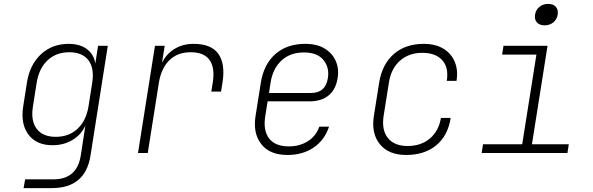

<svg xmlns="http://www.w3.org/2000/svg" viewBox="-20 -785 3040 985"><path d="M101 180 109 135H254Q374 135 394 15L401 -30L418 -141Q397 -94 352 -67Q307 -40 249 -40Q167 -40 126 -94.5Q85 -149 99 -239L118 -360Q132 -452 189.5 -506Q247 -560 332 -560Q390 -560 426 -533Q462 -506 469 -459L483 -550H533L444 15Q417 180 246 180ZM266 -83Q334 -83 378 -124.5Q422 -166 434 -239L453 -360Q465 -434 434 -475.5Q403 -517 335 -517Q268 -517 224 -475.5Q180 -434 168 -360L149 -239Q137 -166 168 -124.5Q199 -83 266 -83Z M688 0 775 -550H825L811 -463Q834 -509 876 -534.5Q918 -560 973 -560Q1064 -560 1100 -509Q1136 -458 1122 -365L1114 -315H1064L1072 -365Q1083 -439 1054.5 -478Q1026 -517 958 -517Q891 -517 849 -476Q807 -435 795 -360L738 0Z M1455 10Q1363 10 1320 -46Q1277 -102 1291 -190L1318 -360Q1333 -455 1392.5 -507.5Q1452 -560 1546 -560Q1606 -560 1645.5 -536Q1685 -512 1702.5 -472Q1720 -432 1712 -384Q1703 -326 1666 -295.5Q1629 -265 1567 -265H1353L1341 -190Q1329 -117 1360 -75.5Q1391 -34 1462 -34Q1518 -34 1560 -61Q1602 -88 1618 -135H1668Q1645 -66 1589 -28Q1533 10 1455 10ZM1360 -308H1575Q1650 -308 1662 -384Q1671 -438 1639.5 -477Q1608 -516 1539 -516Q1469 -516 1424 -474.5Q1379 -433 1368 -360Z M2063 10Q1974 10 1929 -45Q1884 -100 1898 -190L1925 -360Q1940 -455 2000 -507.5Q2060 -560 2154 -560Q2213 -560 2253.5 -536Q2294 -512 2312.5 -469Q2331 -426 2322 -370H2272Q2283 -438 2249 -476Q2215 -514 2146 -514Q2078 -514 2032 -473.5Q1986 -433 1975 -360L1948 -190Q1937 -118 1970 -77Q2003 -36 2071 -36Q2140 -36 2185.5 -74.5Q2231 -113 2242 -180H2292Q2278 -89 2218 -39.5Q2158 10 2063 10Z M2451 0 2458 -45H2659L2732 -505H2556L2563 -550H2789L2709 -45H2898L2891 0ZM2774 -655Q2748 -655 2734.5 -670Q2721 -685 2725 -710Q2729 -735 2747.5 -750Q2766 -765 2792 -765Q2818 -765 2831.5 -750Q2845 -735 2841 -710Q2837 -685 2818.5 -670Q2800 -655 2774 -655Z"/></svg>

Font: JetBrains Mono Thin
Style: Italic
Weight: 100
Italic angle: -9°
Monospace: yes
Designer: Philipp Nurullin, Konstantin Bulenkov
Foundry: JetBrains
Version: Version 2.305; ttfautohint (v1.8.4.7-5d5b)